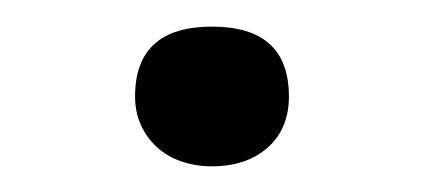

<svg xmlns="http://www.w3.org/2000/svg" viewBox="-20 -422 320 145"><path d="M198.2 -349.1Q198.2 -324.7 182.1 -310.5Q166 -296.4 140.1 -296.4Q127.9 -296.4 117.2 -300Q106.4 -303.7 98.6 -310.8Q90.8 -317.9 86.4 -327.6Q82 -337.4 82 -349.1Q82 -401.9 140.1 -401.9Q198.2 -401.9 198.2 -349.1Z"/></svg>

Font: HM XNiloofar
Style: Regular
Weight: 400
Designer: Hossein Movahhedian
Version: Version 2.8, 2015